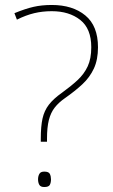

<svg xmlns="http://www.w3.org/2000/svg" viewBox="-20 -744 453 772"><path d="M144 -186Q144 -236 151 -267.5Q158 -299 176.5 -323Q195 -347 229 -371Q265 -397 291.5 -421.5Q318 -446 332.5 -477Q347 -508 347 -554Q347 -629 302.5 -664Q258 -699 188 -699Q151 -699 117.5 -691Q84 -683 48 -665L38 -691Q82 -709 115 -716.5Q148 -724 188 -724Q272 -724 323 -682Q374 -640 374 -554Q374 -504 357.5 -468.5Q341 -433 311.5 -405.5Q282 -378 242 -350Q216 -332 200 -311.5Q184 -291 176.5 -261.5Q169 -232 169 -186V-174H144ZM133 -23Q133 -35 138 -44.5Q143 -54 158 -54Q176 -54 180.5 -44.5Q185 -35 185 -23Q185 -10 180.5 -1Q176 8 158 8Q143 8 138 -1Q133 -10 133 -23Z"/></svg>

Font: Noto Sans Cham Thin
Style: Regular
Weight: 250
Version: Version 2.002